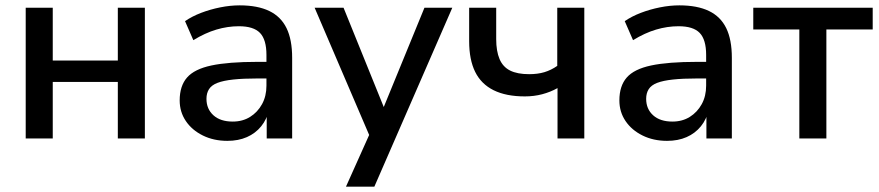

<svg xmlns="http://www.w3.org/2000/svg" viewBox="-20 -517 3284 717"><path d="M76 0V-488H177V-291H420V-488H521V0H420V-211H177V0Z M829 9Q778 9 737.5 -11Q697 -31 674 -65Q651 -99 651 -142Q651 -196 678.5 -227.5Q706 -259 769.5 -272.5Q833 -286 941 -286H988V-224H942Q888 -224 851 -220Q814 -216 792 -207.5Q770 -199 760.5 -184Q751 -169 751 -148Q751 -110 777 -86.5Q803 -63 849 -63Q886 -63 914 -80.5Q942 -98 958.5 -128Q975 -158 975 -197V-312Q975 -369 951 -394Q927 -419 872 -419Q830 -419 788 -406.5Q746 -394 702 -367L671 -438Q697 -456 731 -469Q765 -482 802.5 -489.5Q840 -497 875 -497Q942 -497 985.5 -476Q1029 -455 1050 -412Q1071 -369 1071 -301V0H976V-109H985Q977 -72 955.5 -45.5Q934 -19 902 -5Q870 9 829 9Z M1272 180 1368 -34V9L1155 -488H1263L1427 -83H1399L1565 -488H1669L1378 180Z M2062 0V-188Q2035 -173 2004.5 -165Q1974 -157 1940 -157Q1870 -157 1823.5 -180Q1777 -203 1754.5 -248.5Q1732 -294 1732 -363V-488H1833V-371Q1833 -326 1845.5 -296.5Q1858 -267 1885 -253.5Q1912 -240 1956 -240Q1988 -240 2013 -247.5Q2038 -255 2061 -271V-488H2162V0Z M2471 9Q2420 9 2379.5 -11Q2339 -31 2316 -65Q2293 -99 2293 -142Q2293 -196 2320.5 -227.5Q2348 -259 2411.5 -272.5Q2475 -286 2583 -286H2630V-224H2584Q2530 -224 2493 -220Q2456 -216 2434 -207.5Q2412 -199 2402.5 -184Q2393 -169 2393 -148Q2393 -110 2419 -86.5Q2445 -63 2491 -63Q2528 -63 2556 -80.5Q2584 -98 2600.5 -128Q2617 -158 2617 -197V-312Q2617 -369 2593 -394Q2569 -419 2514 -419Q2472 -419 2430 -406.5Q2388 -394 2344 -367L2313 -438Q2339 -456 2373 -469Q2407 -482 2444.5 -489.5Q2482 -497 2517 -497Q2584 -497 2627.5 -476Q2671 -455 2692 -412Q2713 -369 2713 -301V0H2618V-109H2627Q2619 -72 2597.5 -45.5Q2576 -19 2544 -5Q2512 9 2471 9Z M2965 0V-407H2793V-488H3239V-407H3066V0Z"/></svg>

Font: Nunito Sans 12pt SemiBold
Style: Regular
Weight: 600
Designer: Vernon Adams
Foundry: Vernon Adams
Version: Version 3.101;gftools[0.9.27]